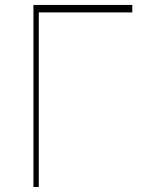

<svg xmlns="http://www.w3.org/2000/svg" viewBox="-20 -747 609 767"><path d="M508.5 -727.3V-697.4H134.9V0H113.6V-727.3Z"/></svg>

Font: Inter UI Thin
Style: Regular
Weight: 100
Designer: Rasmus Andersson
Foundry: rsms
Version: 3.2;8d6f07862